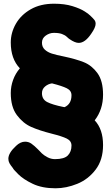

<svg xmlns="http://www.w3.org/2000/svg" viewBox="-20 -788 600 1034"><path d="M535 -7Q535 73 495 125.5Q455 178 396 202Q337 226 279 226Q207 226 156.5 202Q106 178 78 150Q50 122 50 118Q37 102 31 91Q25 80 25 67Q25 36 66 -2Q90 -25 115 -25Q134 -25 149 -14.5Q164 -4 183 15L191 23Q194 27 205.5 38Q217 49 236 59Q255 69 276 69Q326 69 345.5 49Q365 29 365 -4Q365 -29 340 -41.5Q315 -54 259 -68Q192 -85 148 -104.5Q104 -124 71 -168Q38 -212 38 -287Q38 -323 50.5 -357.5Q63 -392 87 -420Q38 -471 38 -559Q38 -612 65.5 -660Q93 -708 145.5 -738Q198 -768 271 -768Q328 -768 370 -755Q412 -742 436 -726.5Q460 -711 460 -709L465 -705Q482 -689 488.5 -680.5Q495 -672 495 -660Q495 -640 471 -606Q438 -557 404 -557Q384 -557 355 -577Q350 -580 340 -589.5Q330 -599 313.5 -605Q297 -611 270 -611Q247 -611 226.5 -596.5Q206 -582 206 -558Q206 -535 221 -521Q236 -507 259 -499.5Q282 -492 323 -484Q389 -470 431.5 -453Q474 -436 504.5 -394.5Q535 -353 535 -278Q535 -198 490 -140Q535 -92 535 -7ZM321 -212 328 -211Q365 -228 365 -275Q365 -300 340 -312.5Q315 -325 260 -339Q239 -336 222.5 -322Q206 -308 206 -286Q206 -253 234 -238.5Q262 -224 321 -212Z"/></svg>

Font: Fredoka One
Style: Regular
Weight: 400
Designer: Milena B. Brandão, Ben Nathan
Version: Version 2.000; ttfautohint (v1.5.33-1714) -l 8 -r 50 -G 200 